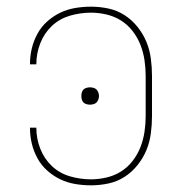

<svg xmlns="http://www.w3.org/2000/svg" viewBox="-20 -548 540 576"><path d="M253 8Q229 8 205.5 4Q182 0 161 -10Q140 -20 122 -36Q104 -52 92.5 -73Q81 -94 75.5 -117Q70 -140 70 -164V-165H89V-164Q89 -132 101 -101.5Q113 -71 136 -49.5Q159 -28 190 -19Q221 -10 253 -10Q276 -10 299.5 -15.5Q323 -21 343 -33.5Q363 -46 378 -65.5Q393 -85 401.5 -107Q410 -129 413.5 -152.5Q417 -176 417 -200V-320Q417 -344 413.5 -367.5Q410 -391 401.5 -413Q393 -435 378 -454.5Q363 -474 343 -486.5Q323 -499 299.5 -504.5Q276 -510 253 -510Q221 -510 190 -501Q159 -492 136 -470.5Q113 -449 101 -418.5Q89 -388 89 -356V-355H70V-356Q70 -380 75.5 -403Q81 -426 92.5 -447Q104 -468 122 -484Q140 -500 161 -510Q182 -520 205.5 -524Q229 -528 253 -528Q279 -528 305 -522.5Q331 -517 353 -503Q375 -489 392 -468Q409 -447 419 -423Q429 -399 432.5 -372.5Q436 -346 436 -320V-200Q436 -174 432.5 -147.5Q429 -121 419 -97Q409 -73 392 -52Q375 -31 353 -17Q331 -3 305 2.5Q279 8 253 8ZM250 -234Q245 -234 239.5 -235.5Q234 -237 230.5 -240.5Q227 -244 225.5 -249.5Q224 -255 224 -260Q224 -265 225.5 -270.5Q227 -276 230.5 -279.5Q234 -283 239.5 -284.5Q245 -286 250 -286Q255 -286 260.5 -284.5Q266 -283 269.5 -279.5Q273 -276 275 -270.5Q277 -265 277 -260Q277 -255 275 -249.5Q273 -244 269.5 -240.5Q266 -237 260.5 -235.5Q255 -234 250 -234Z"/></svg>

Font: Iosevka Term Curly Thin
Style: Regular
Weight: 100
Designer: Belleve Invis
Foundry: Belleve Invis
Version: Version 32.3.0